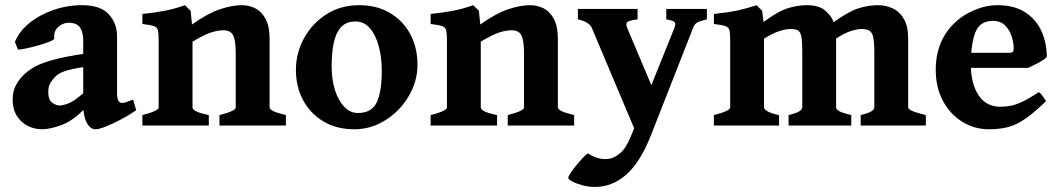

<svg xmlns="http://www.w3.org/2000/svg" viewBox="-20 -489 4127 748"><path d="M510.7 -59.6Q483.4 -40.5 451.4 -23.7Q419.4 -6.8 392.6 3.9Q365.7 14.6 352.5 14.6Q331.5 14.6 317.9 -11Q304.2 -36.6 304.2 -80.1V-333Q304.2 -362.3 292 -381.3Q279.8 -400.4 246.6 -400.4Q226.1 -400.4 207.3 -384.3Q188.5 -368.2 191.4 -338.9Q191.9 -334.5 172.9 -326.7Q153.8 -318.8 127.2 -311.5Q100.6 -304.2 78.1 -299.6Q55.7 -294.9 49.8 -296.4L38.1 -325.2Q54.2 -366.2 94 -398.7Q133.8 -431.2 187.7 -450Q241.7 -468.8 299.8 -468.8Q371.6 -468.8 403.8 -433.3Q436 -397.9 436 -347.7V-126Q436 -87.9 455.6 -87.9Q462.4 -87.9 470.7 -90.6Q479 -93.3 498.5 -101.1ZM309.1 -228.5Q255.4 -219.7 231.9 -211.7Q208.5 -203.6 196.3 -191.4Q183.6 -178.7 175.8 -165Q168 -151.4 168 -131.3Q168 -100.1 183.1 -89.1Q198.2 -78.1 210.9 -78.1Q226.6 -78.1 248.5 -86.9Q270.5 -95.7 309.1 -129.9L313 -69.3Q267.1 -20 221.7 -2.7Q176.3 14.6 143.1 14.6Q114.7 14.6 88.6 1.7Q62.5 -11.2 45.9 -37.1Q29.3 -63 29.3 -100.6Q29.3 -132.3 41 -155Q52.7 -177.7 70.8 -195.8Q86.9 -211.9 110.8 -226.3Q134.8 -240.7 181.2 -254.2Q227.5 -267.6 309.1 -279.8Z M835 0V-40.5Q870.1 -49.8 884.3 -56.9Q898.4 -64 898.4 -70.3V-279.8Q898.4 -332 888.2 -351.6Q877.9 -371.1 850.6 -371.1Q829.6 -371.1 803.5 -363Q777.3 -355 730 -326.7V-70.3Q730 -53.7 793.5 -40.5V0H534.7V-40.5Q598.1 -57.1 598.1 -70.3V-332.5Q598.1 -357.9 595.5 -370.1Q592.8 -382.3 579.6 -387.2Q566.4 -392.1 534.7 -395.5V-434.6Q585.9 -439.9 624.3 -447.5Q662.6 -455.1 700.7 -468.8L722.7 -446.8L728 -393.6Q789.1 -437 836.7 -452.9Q884.3 -468.8 922.4 -468.8Q950.7 -468.8 975.1 -456.3Q999.5 -443.8 1014.9 -415Q1030.3 -386.2 1030.3 -337.4V-70.3Q1030.3 -64 1042.7 -57.1Q1055.2 -50.3 1093.8 -40.5V0Z M1606.4 -236.8Q1606.4 -188 1586.9 -143.1Q1567.4 -98.1 1533.2 -62.5Q1499 -26.9 1454.6 -6.1Q1410.2 14.6 1360.4 14.6Q1291.5 14.6 1240.5 -15.6Q1189.5 -45.9 1161.1 -98.1Q1132.8 -150.4 1132.8 -216.8Q1132.8 -281.7 1163.8 -339.1Q1194.8 -396.5 1250.5 -432.6Q1306.2 -468.8 1379.4 -468.8Q1448.2 -468.8 1499.3 -438.5Q1550.3 -408.2 1578.4 -356Q1606.4 -303.7 1606.4 -236.8ZM1467.3 -212.4Q1467.3 -264.2 1455.8 -307.9Q1444.3 -351.6 1421.6 -378.4Q1398.9 -405.3 1365.2 -405.3Q1328.1 -405.3 1307.9 -382.3Q1287.6 -359.4 1279.8 -320.1Q1272 -280.8 1272 -231Q1272 -179.7 1284.9 -138.4Q1297.9 -97.2 1321 -73Q1344.2 -48.8 1374 -48.8Q1428.7 -48.8 1448 -90.8Q1467.3 -132.8 1467.3 -212.4Z M1958 0V-40.5Q1993.2 -49.8 2007.3 -56.9Q2021.5 -64 2021.5 -70.3V-279.8Q2021.5 -332 2011.2 -351.6Q2001 -371.1 1973.6 -371.1Q1952.6 -371.1 1926.5 -363Q1900.4 -355 1853 -326.7V-70.3Q1853 -53.7 1916.5 -40.5V0H1657.7V-40.5Q1721.2 -57.1 1721.2 -70.3V-332.5Q1721.2 -357.9 1718.5 -370.1Q1715.8 -382.3 1702.6 -387.2Q1689.5 -392.1 1657.7 -395.5V-434.6Q1709 -439.9 1747.3 -447.5Q1785.6 -455.1 1823.7 -468.8L1845.7 -446.8L1851.1 -393.6Q1912.1 -437 1959.7 -452.9Q2007.3 -468.8 2045.4 -468.8Q2073.7 -468.8 2098.1 -456.3Q2122.6 -443.8 2137.9 -415Q2153.3 -386.2 2153.3 -337.4V-70.3Q2153.3 -64 2165.8 -57.1Q2178.2 -50.3 2216.8 -40.5V0Z M2733.9 -413.6Q2704.6 -406.7 2695.1 -400.6Q2685.5 -394.5 2680.2 -380.4L2517.1 35.2Q2475.1 142.6 2420.2 190.9Q2365.2 239.3 2298.3 239.3Q2273.4 239.3 2249.5 232.9Q2225.6 226.6 2209.7 218Q2193.8 209.5 2193.8 203.6Q2193.8 198.7 2202.6 185.3Q2211.4 171.9 2224.4 156Q2237.3 140.1 2250 126.7Q2262.7 113.3 2270.5 108.4Q2294.9 125 2320.1 129.2Q2345.2 133.3 2363.3 127Q2381.8 120.6 2400.4 103.8Q2418.9 86.9 2436.5 44.9L2450.7 11.2L2285.6 -380.4Q2275.9 -403.3 2231.4 -413.6V-454.1H2463.9V-413.6Q2429.7 -409.2 2423.3 -402.6Q2417 -396 2423.3 -380.4L2517.6 -157.2L2607.4 -380.4Q2613.3 -395 2608.9 -401.9Q2604.5 -408.7 2575.7 -413.6V-454.1H2733.9Z M3333 0V-40.5Q3368.2 -49.8 3377.2 -56.9Q3386.2 -64 3386.2 -70.3V-289.6Q3386.2 -329.6 3380.9 -347.9Q3375.5 -366.2 3364.3 -371.1Q3353 -376 3335.9 -376Q3318.4 -376 3292.7 -367.4Q3267.1 -358.9 3237.3 -338.4V-70.3Q3237.3 -64 3247.6 -57.1Q3257.8 -50.3 3296.4 -40.5V0H3052.2V-40.5Q3087.4 -49.8 3096.4 -56.9Q3105.5 -64 3105.5 -70.3V-289.6Q3105.5 -329.6 3101.6 -347.9Q3097.7 -366.2 3087.6 -371.1Q3077.6 -376 3060.1 -376Q3042 -376 3016.4 -367.9Q2990.7 -359.9 2956.5 -338.4V-70.3Q2956.5 -63 2970.2 -55.2Q2983.9 -47.4 3015.1 -40.5V0H2761.2V-40.5Q2824.7 -57.1 2824.7 -70.3V-332.5Q2824.7 -358.4 2822 -370.4Q2819.3 -382.3 2806.2 -387.2Q2793 -392.1 2761.2 -395.5V-434.6Q2816.4 -440.4 2853.3 -448.2Q2890.1 -456.1 2927.2 -468.8L2949.2 -446.8L2954.6 -403.3Q3012.7 -446.3 3050.8 -457.5Q3088.9 -468.8 3124 -468.8Q3170.4 -468.8 3194.3 -448.2Q3218.3 -427.7 3225.6 -407.7L3227.5 -402.3Q3287.1 -445.3 3325.7 -457Q3364.3 -468.8 3399.9 -468.8Q3431.2 -468.8 3458 -456.3Q3484.9 -443.8 3501.5 -415Q3518.1 -386.2 3518.1 -337.4V-70.3Q3518.1 -64 3533.2 -57.1Q3548.3 -50.3 3586.9 -40.5V0Z M4058.1 -267.1Q4049.3 -257.3 4024.9 -244.1Q4000.5 -231 3984.9 -224.6H3685.1L3686 -283.2H3910.6Q3921.9 -283.2 3925.5 -286.9Q3929.2 -290.5 3929.2 -300.8Q3929.2 -320.8 3921.6 -345.9Q3914.1 -371.1 3896.2 -389.4Q3878.4 -407.7 3848.1 -407.7Q3796.9 -407.7 3779.5 -362.1Q3762.2 -316.4 3762.2 -237.8Q3762.2 -164.6 3791.7 -118.9Q3821.3 -73.2 3877.4 -73.2Q3897.9 -73.2 3917.5 -76.9Q3937 -80.6 3962.9 -92.8Q3988.8 -105 4027.3 -129.9Q4033.7 -126.5 4043.5 -112.8Q4053.2 -99.1 4055.2 -95.2Q4009.3 -50.3 3974.6 -26.4Q3939.9 -2.4 3907 6.1Q3874 14.6 3833 14.6Q3775.9 14.6 3728.8 -14.6Q3681.6 -43.9 3653.6 -95.9Q3625.5 -147.9 3625.5 -216.8Q3625.5 -347.2 3723.6 -420.4Q3751 -440.4 3788.6 -454.6Q3826.2 -468.8 3866.7 -468.8Q3930.7 -468.8 3973.1 -441.7Q4015.6 -414.6 4036.9 -368.9Q4058.1 -323.2 4058.1 -267.1Z"/></svg>

Font: Gentium Book Plus
Style: Bold
Weight: 700
Designer: Victor Gaultney, Annie Olsen, Iska Routamaa, Becca Hirsbrunner
Foundry: SIL International
Version: Version 6.101